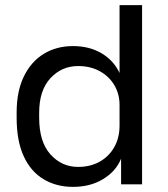

<svg xmlns="http://www.w3.org/2000/svg" viewBox="-20 -720 655 750"><path d="M265 10Q200 10 150 -20Q100 -50 72.5 -110Q45 -170 45 -260V-280Q45 -364 73.5 -422Q102 -480 151.5 -510Q201 -540 265 -540Q329 -540 376.5 -512Q424 -484 447 -435V-700H535V0H453V-100Q433 -51 383 -20.5Q333 10 265 10ZM285 -68Q333 -68 369.5 -88.5Q406 -109 426.5 -145.5Q447 -182 447 -230V-310Q447 -353 426.5 -387.5Q406 -422 369.5 -442Q333 -462 285 -462Q221 -462 177 -414.5Q133 -367 133 -280V-260Q133 -166 177 -117Q221 -68 285 -68Z"/></svg>

Font: Golos Text
Style: Regular
Weight: 400
Designer: A.Korolkova, Vitaly Kuzmin
Foundry: ParaType Ltd
Version: Version 2.004